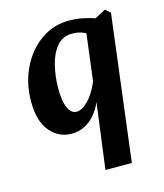

<svg xmlns="http://www.w3.org/2000/svg" viewBox="-96 -506 649 759"><g transform="rotate(-15 228.5 -126.5)"><path d="M242 180 281 -117 282 -144 312 -384 404 -433 424 -415 350 180ZM151 7Q98 7 63 -35Q28 -77 28 -157Q28 -231 57.5 -292.5Q87 -354 138.5 -391Q190 -428 255 -428Q286 -428 316 -421.5Q346 -415 369 -406L338 -343Q319 -358 299 -366.5Q279 -375 253 -375Q215 -375 191 -346.5Q167 -318 156 -272.5Q145 -227 145 -178Q145 -127 157.5 -99.5Q170 -72 192 -72Q214 -72 239.5 -97.5Q265 -123 286 -172L300 -165Q284 -80 244.5 -36.5Q205 7 151 7Z"/></g></svg>

Font: Yrsa SemiBold
Style: Italic
Weight: 600
Italic angle: -7.10001°
Version: Version 2.004